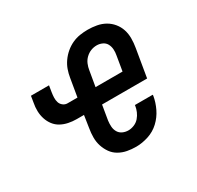

<svg xmlns="http://www.w3.org/2000/svg" viewBox="-121 -669 842 819"><g transform="rotate(-30 300.0 -260.0)"><path d="M331 8Q308 8 287 4Q266 0 247.5 -10.5Q229 -21 217 -38Q205 -55 198.5 -75Q192 -95 192 -117Q192 -139 196 -162L205 -221H169Q149 -221 129.5 -225Q110 -229 93.5 -238Q77 -247 65.5 -262Q54 -277 48 -295.5Q42 -314 41.5 -334Q41 -354 45 -374L50 -405H139L134 -374Q132 -362 131.5 -349Q131 -336 134.5 -325Q138 -314 147.5 -306.5Q157 -299 169 -299H218L233 -388Q236 -407 242.5 -425.5Q249 -444 261 -461Q273 -478 289 -491.5Q305 -505 323.5 -513.5Q342 -522 361.5 -525Q381 -528 400 -528Q422 -528 444 -524Q466 -520 484.5 -509.5Q503 -499 516.5 -482.5Q530 -466 536.5 -446Q543 -426 543 -403.5Q543 -381 539 -358L516 -221H294L282 -149Q280 -134 281 -119.5Q282 -105 289 -93Q296 -81 309 -75Q322 -69 337 -69Q351 -69 365.5 -75Q380 -81 390 -92.5Q400 -104 406 -118Q412 -132 414 -146V-149H502V-144Q497 -114 483 -85Q469 -56 445.5 -34Q422 -12 391 -2Q360 8 331 8ZM307 -299H440L452 -371Q455 -386 454 -400.5Q453 -415 446.5 -427Q440 -439 427 -445Q414 -451 400 -451Q385 -451 371 -445.5Q357 -440 345.5 -429Q334 -418 328 -403.5Q322 -389 320 -375Z"/></g></svg>

Font: Iosevka Md Ex Obl
Style: Regular
Weight: 500
Width: 7
Italic angle: -9°
Monospace: yes
Designer: Belleve Invis
Foundry: Belleve Invis
Version: Version 32.5.0; ttfautohint (v1.8.4)